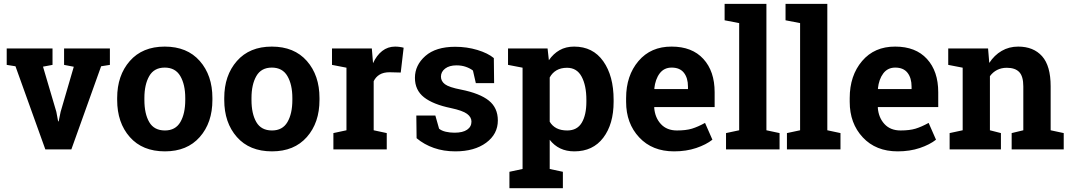

<svg xmlns="http://www.w3.org/2000/svg" viewBox="-20 -782 5602 1005"><path d="M254.9 -442.4 205.1 -433.1 274.9 -196.8 284.2 -147H287.1L297.4 -196.8L366.2 -432.6L315.4 -442.4V-528.3H555.2V-442.4L509.3 -435.1L353.5 0H217.3L61 -435.1L15.1 -442.4V-528.3H254.9Z M593.3 -269Q593.3 -387.2 659.4 -462.6Q725.6 -538.1 842.3 -538.1Q959.5 -538.1 1025.6 -462.9Q1091.8 -387.7 1091.8 -269V-258.8Q1091.8 -139.6 1025.6 -64.7Q959.5 10.3 843.3 10.3Q725.6 10.3 659.4 -64.7Q593.3 -139.6 593.3 -258.8ZM735.8 -258.8Q735.8 -186.5 761.2 -142.8Q786.6 -99.1 843.3 -99.1Q898.4 -99.1 924.1 -143.1Q949.7 -187 949.7 -258.8V-269Q949.7 -339.4 923.8 -383.8Q897.9 -428.2 842.3 -428.2Q786.6 -428.2 761.2 -383.8Q735.8 -339.4 735.8 -269Z M1153.8 -269Q1153.8 -387.2 1220 -462.6Q1286.1 -538.1 1402.8 -538.1Q1520 -538.1 1586.2 -462.9Q1652.3 -387.7 1652.3 -269V-258.8Q1652.3 -139.6 1586.2 -64.7Q1520 10.3 1403.8 10.3Q1286.1 10.3 1220 -64.7Q1153.8 -139.6 1153.8 -258.8ZM1296.4 -258.8Q1296.4 -186.5 1321.8 -142.8Q1347.2 -99.1 1403.8 -99.1Q1459 -99.1 1484.6 -143.1Q1510.3 -187 1510.3 -258.8V-269Q1510.3 -339.4 1484.4 -383.8Q1458.5 -428.2 1402.8 -428.2Q1347.2 -428.2 1321.8 -383.8Q1296.4 -339.4 1296.4 -269Z M1725.1 -85.4 1793.5 -100.1V-427.7L1717.8 -442.4V-528.3H1926.3L1932.6 -451.2Q1951.2 -492.2 1980.5 -515.1Q2009.8 -538.1 2048.3 -538.1Q2059.6 -538.1 2072 -536.4Q2084.5 -534.7 2092.8 -532.2L2077.6 -402.3L2019 -403.8Q1987.8 -403.8 1967.3 -391.6Q1946.8 -379.4 1936 -356.9V-100.1L2004.4 -85.4V0H1725.1Z M2566.4 -346.7H2470.7L2455.6 -412.6Q2440.9 -424.3 2418.7 -432.1Q2396.5 -439.9 2369.6 -439.9Q2332 -439.9 2310.1 -423.1Q2288.1 -406.2 2288.1 -380.9Q2288.1 -356.9 2309.1 -341.1Q2330.1 -325.2 2393.1 -313Q2491.2 -293.5 2538.6 -255.6Q2585.9 -217.8 2585.9 -151.4Q2585.9 -80.1 2524.7 -34.9Q2463.4 10.3 2363.3 10.3Q2302.2 10.3 2251.2 -7.6Q2200.2 -25.4 2160.6 -58.6L2159.2 -177.2H2258.8L2278.3 -108.4Q2291 -97.7 2313 -92.5Q2335 -87.4 2358.9 -87.4Q2402.3 -87.4 2425 -103Q2447.8 -118.7 2447.8 -145.5Q2447.8 -168.9 2424.8 -186Q2401.9 -203.1 2340.3 -216.3Q2247.1 -235.4 2199.5 -272.7Q2151.9 -310.1 2151.9 -374.5Q2151.9 -440.9 2206.5 -489Q2261.2 -537.1 2362.3 -537.1Q2423.8 -537.1 2478.8 -520.5Q2533.7 -503.9 2564.9 -478Z M2639.2 -442.4V-528.3H2846.2L2853 -466.8Q2876.5 -501 2909.2 -519.5Q2941.9 -538.1 2985.4 -538.1Q3083.5 -538.1 3137.7 -461.4Q3191.9 -384.8 3191.9 -259.8V-249.5Q3191.9 -132.3 3137.7 -61Q3083.5 10.3 2986.3 10.3Q2944.8 10.3 2912.6 -5.1Q2880.4 -20.5 2857.4 -50.3V102.5L2926.3 117.2V203.1H2646.5V117.2L2715.3 102.5V-427.7ZM3049.3 -259.8Q3049.3 -334.5 3024.4 -380.9Q2999.5 -427.2 2948.2 -427.2Q2916 -427.2 2893.3 -414.1Q2870.6 -400.9 2857.4 -376.5V-145Q2870.6 -122.6 2893.3 -110.8Q2916 -99.1 2949.2 -99.1Q3001 -99.1 3025.1 -139.6Q3049.3 -180.2 3049.3 -249.5Z M3508.3 10.3Q3394 10.3 3325.7 -63Q3257.3 -136.2 3257.3 -249V-268.6Q3257.3 -386.2 3322 -462.4Q3386.7 -538.6 3495.6 -538.1Q3602.5 -538.1 3661.6 -473.6Q3720.7 -409.2 3720.7 -299.3V-221.7H3405.3L3404.3 -218.8Q3408.2 -166.5 3439.2 -132.8Q3470.2 -99.1 3523.4 -99.1Q3570.8 -99.1 3602.1 -108.6Q3633.3 -118.2 3670.4 -138.7L3709 -50.8Q3676.3 -24.9 3624.3 -7.3Q3572.3 10.3 3508.3 10.3ZM3495.6 -428.2Q3456.1 -428.2 3433.1 -397.9Q3410.2 -367.7 3404.8 -318.4L3406.2 -315.9H3581.1V-328.6Q3581.1 -374 3559.8 -401.1Q3538.6 -428.2 3495.6 -428.2Z M3772.9 -675.8V-761.7H3991.7V-100.1L4060.5 -85.4V0H3780.3V-85.4L3849.1 -100.1V-661.1Z M4091.8 -675.8V-761.7H4310.5V-100.1L4379.4 -85.4V0H4099.1V-85.4L4168 -100.1V-661.1Z M4678.7 10.3Q4564.5 10.3 4496.1 -63Q4427.7 -136.2 4427.7 -249V-268.6Q4427.7 -386.2 4492.4 -462.4Q4557.1 -538.6 4666 -538.1Q4772.9 -538.1 4832 -473.6Q4891.1 -409.2 4891.1 -299.3V-221.7H4575.7L4574.7 -218.8Q4578.6 -166.5 4609.6 -132.8Q4640.6 -99.1 4693.8 -99.1Q4741.2 -99.1 4772.5 -108.6Q4803.7 -118.2 4840.8 -138.7L4879.4 -50.8Q4846.7 -24.9 4794.7 -7.3Q4742.7 10.3 4678.7 10.3ZM4666 -428.2Q4626.5 -428.2 4603.5 -397.9Q4580.6 -367.7 4575.2 -318.4L4576.7 -315.9H4751.5V-328.6Q4751.5 -374 4730.2 -401.1Q4709 -428.2 4666 -428.2Z M4950.7 -85.4 5019 -100.1V-427.7L4943.4 -442.4V-528.3H5151.9L5158.2 -452.6Q5184.6 -493.2 5223.1 -515.6Q5261.7 -538.1 5309.6 -538.1Q5389.6 -538.1 5434.6 -487.8Q5479.5 -437.5 5479.5 -330.1V-100.1L5547.9 -85.4V0H5275.4V-85.4L5336.4 -100.1V-329.6Q5336.4 -382.8 5314.9 -405Q5293.5 -427.2 5250 -427.2Q5221.7 -427.2 5199.2 -415.8Q5176.8 -404.3 5161.6 -383.3V-100.1L5219.2 -85.4V0H4950.7Z"/></svg>

Font: TypoPRO Roboto Slab
Style: Bold
Weight: 700
Designer: Google
Version: Version 1.100263; 2013; ttfautohint (v0.94.20-1c74) -l 8 -r 